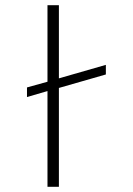

<svg xmlns="http://www.w3.org/2000/svg" viewBox="-20 -720 512 740"><path d="M163 0V-369L84 -346V-383L163 -405V-700H207V-418L388 -470V-433L207 -381V0Z"/></svg>

Font: Panamera Light
Style: Regular
Weight: 300
Designer: Bastien Sozeau
Foundry: NBR — Bastien Sozeau
Version: Version 3.002; ttfautohint (v1.8.4.7-5d5b);gftools[0.9.33]